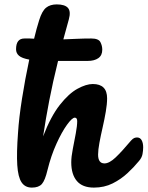

<svg xmlns="http://www.w3.org/2000/svg" viewBox="-20 -848 671 873"><path d="M125 5Q94 5 78 -19Q62 -43 58.5 -97.5Q55 -152 62 -245Q66 -310 80 -399Q94 -488 113 -577Q80 -583 66.5 -594.5Q53 -606 53 -624Q53 -673 91 -673Q104 -673 115 -673Q126 -673 135 -672Q146 -718 158 -756Q171 -798 189.5 -813Q208 -828 238 -828Q275 -828 289 -812Q303 -796 293 -760Q280 -713 268 -669Q298 -670 329 -671.5Q360 -673 395 -673Q428 -673 436.5 -656.5Q445 -640 445 -622Q445 -596 427 -583.5Q409 -571 379 -571H244Q220 -474 204 -391Q188 -308 176 -228Q211 -319 252 -371Q293 -423 332.5 -444.5Q372 -466 402 -466Q467 -466 467 -401Q467 -375 461 -340Q455 -305 446.5 -268Q438 -231 432 -198.5Q426 -166 426 -145Q426 -105 455 -105Q477 -105 505.5 -132Q534 -159 576 -209Q584 -218 590.5 -220.5Q597 -223 603 -223Q617 -223 624 -210.5Q631 -198 631 -178Q631 -164 628 -147.5Q625 -131 612 -116Q590 -89 560 -61Q530 -33 492 -14Q454 5 407 5Q355 5 329.5 -25Q304 -55 304 -110Q304 -135 311 -170.5Q318 -206 324.5 -241Q331 -276 331 -297Q331 -313 320 -313Q308 -313 284.5 -280.5Q261 -248 236.5 -194Q212 -140 196 -75Q185 -28 170.5 -11.5Q156 5 125 5Z"/></svg>

Font: Pacifico
Style: Regular
Weight: 400
Designer: Vernon Adams
Foundry: Vernon Adams
Version: Version 3.010; ttfautohint (v1.8.4.7-5d5b)